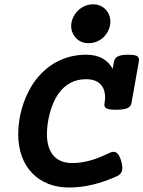

<svg xmlns="http://www.w3.org/2000/svg" viewBox="-20 -838 649 869"><path d="M496.1 -559.6Q499.5 -576.2 514.6 -583.3Q529.8 -590.3 561 -590.3Q592.3 -590.3 601.8 -583.3Q611.3 -576.2 608.4 -559.6L575.2 -372.1Q572.3 -355.5 556.4 -348.4Q540.5 -341.3 505.4 -341.3Q487.8 -341.3 477.1 -343Q466.3 -344.7 460.4 -348.4Q454.6 -352.1 453.1 -357.9Q451.7 -363.8 453.1 -372.1Q457.5 -395.5 454.3 -415.3Q451.2 -435.1 440.9 -449.5Q430.7 -463.9 412.8 -471.7Q395 -479.5 369.6 -479.5Q329.6 -479.5 298.3 -462.6Q267.1 -445.8 244.1 -413.6Q231.4 -395.5 221.9 -373.3Q212.4 -351.1 205.8 -326.9Q199.2 -302.7 195.8 -278.3Q192.4 -253.9 192.4 -231.9Q192.4 -168 221.7 -134Q251 -100.1 307.6 -100.1Q330.1 -100.1 351.1 -103.5Q372.1 -106.9 393.1 -113Q414.1 -119.1 435.3 -127.9Q456.5 -136.7 479.5 -147.5Q495.6 -154.8 507.8 -146.5Q520 -138.2 528.3 -109.9Q536.6 -80.6 532 -64.7Q527.3 -48.8 510.3 -41Q454.6 -15.6 399.9 -2.4Q345.2 10.7 293 10.7Q240.2 10.7 197.8 -6.3Q155.3 -23.4 125.2 -54.7Q95.2 -85.9 78.9 -130.4Q62.5 -174.8 62.5 -230Q62.5 -264.6 68.6 -301Q74.7 -337.4 87.2 -372.6Q99.6 -407.7 117.7 -439.7Q135.7 -471.7 160.2 -498Q201.7 -543.5 255.1 -566.9Q308.6 -590.3 369.6 -590.3Q415.5 -590.3 445.6 -572.5Q475.6 -554.7 489.7 -526.4ZM379.9 -642.6Q362.8 -642.6 348.6 -648.7Q334.5 -654.8 324.2 -665.5Q314 -676.3 308.1 -690.2Q302.2 -704.1 302.2 -720.2Q302.2 -738.8 309.8 -756.3Q317.4 -773.9 330.8 -787.8Q344.2 -801.8 362.5 -810.1Q380.9 -818.4 402.3 -818.4Q418.9 -818.4 433.1 -812.3Q447.3 -806.2 457.5 -795.7Q467.8 -785.2 473.6 -771.2Q479.5 -757.3 479.5 -741.7Q479.5 -722.7 472.4 -704.8Q465.3 -687 452.1 -673.1Q439 -659.2 420.7 -650.9Q402.3 -642.6 379.9 -642.6Z"/></svg>

Font: Courier Prime
Style: Bold Italic
Weight: 700
Monospace: yes
Designer: Alan Dague-Greene
Foundry: Quote-Unquote Apps
Version: Version 1.202